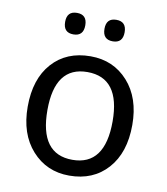

<svg xmlns="http://www.w3.org/2000/svg" viewBox="-83 -801 766 880"><g transform="rotate(10 300.0 -360.5)"><path d="M297.9 9.8Q192.4 9.8 124.3 -66.2Q56.2 -142.1 56.2 -269Q56.2 -397.5 122.3 -471.7Q188.5 -545.9 300.8 -545.9Q407.2 -545.9 475.1 -470.2Q543 -394.5 543 -269Q543 -139.6 476.1 -64.9Q409.2 9.8 297.9 9.8ZM299.8 -64Q451.2 -64 451.2 -269Q451.2 -472.2 298.8 -472.2Q147.9 -472.2 147.9 -269Q147.9 -64 299.8 -64ZM204.6 -731Q251.5 -731 251.5 -681.2Q251.5 -630.9 204.6 -630.9Q157.7 -630.9 157.7 -681.2Q157.7 -731 204.6 -731ZM387.7 -731Q434.6 -731 434.6 -681.2Q434.6 -630.9 387.7 -630.9Q340.8 -630.9 340.8 -681.2Q340.8 -731 387.7 -731Z"/></g></svg>

Font: Droid Sans Mono
Style: Regular
Weight: 400
Monospace: yes
Version: Version 1.00 build 112